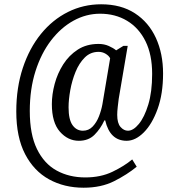

<svg xmlns="http://www.w3.org/2000/svg" viewBox="-20 -734 826 896"><path d="M370 142Q280 142 209 103Q138 64 97 -15Q56 -94 56 -214Q56 -325 86.5 -417Q117 -509 171 -575.5Q225 -642 297 -678Q369 -714 452 -714Q545 -714 609.5 -672Q674 -630 707.5 -557Q741 -484 741 -391Q741 -296 715.5 -225.5Q690 -155 651 -116Q612 -77 571 -77Q493 -77 471 -172H467Q449 -133 421 -105Q393 -77 348 -77Q297 -77 259.5 -119.5Q222 -162 222 -248Q222 -293 235 -342Q248 -391 275 -433.5Q302 -476 343 -502.5Q384 -529 440 -529Q466 -529 487.5 -519.5Q509 -510 522 -499L556 -520H576L534 -273Q532 -257 529.5 -235.5Q527 -214 527 -198Q527 -159 542.5 -141.5Q558 -124 577 -124Q602 -124 628 -155.5Q654 -187 672 -246Q690 -305 690 -389Q690 -479 659 -541.5Q628 -604 573 -637Q518 -670 447 -670Q382 -670 323 -637.5Q264 -605 218 -545Q172 -485 145.5 -401.5Q119 -318 119 -216Q119 -107 152.5 -38.5Q186 30 244.5 62Q303 94 378 94Q450 94 505 67.5Q560 41 597 10L618 44Q573 81 512.5 111.5Q452 142 370 142ZM367 -124Q394 -124 412.5 -143.5Q431 -163 442 -191.5Q453 -220 458 -248L494 -462Q488 -474 473 -483Q458 -492 440 -492Q402 -492 375.5 -465.5Q349 -439 332.5 -398.5Q316 -358 308 -313.5Q300 -269 300 -233Q300 -176 318.5 -150Q337 -124 367 -124Z"/></svg>

Font: Noto Serif Hebrew Condensed
Style: Regular
Weight: 400
Width: 3
Designer: Monotype Design Team
Foundry: Monotype Imaging Inc.
Version: Version 2.004; ttfautohint (v1.8.4.7-5d5b)